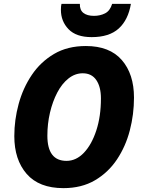

<svg xmlns="http://www.w3.org/2000/svg" viewBox="-20 -963 738 993"><path d="M308 10Q182 10 118 -63.5Q54 -137 54 -259Q54 -343 76.5 -425.5Q99 -508 144.5 -575.5Q190 -643 259.5 -684Q329 -725 424 -725Q547 -725 610 -652.5Q673 -580 673 -458Q673 -372 651.5 -289Q630 -206 585 -138.5Q540 -71 471 -30.5Q402 10 308 10ZM324 -131Q374 -131 414 -173Q454 -215 478 -288Q502 -361 502 -454Q502 -514 478 -549Q454 -584 408 -584Q368 -584 334 -557Q300 -530 276 -484Q252 -438 238.5 -380.5Q225 -323 225 -261Q225 -131 324 -131ZM454 -771Q374 -771 334.5 -812Q295 -853 295 -912Q295 -933 298 -943H393Q392 -911 411.5 -896Q431 -881 466 -881Q498 -881 523.5 -894Q549 -907 560 -943H657Q643 -860 594 -815.5Q545 -771 454 -771Z"/></svg>

Font: Noto Sans Disp ExtBd
Style: Italic
Weight: 800
Italic angle: -12°
Designer: Monotype Design Team
Foundry: Monotype Imaging Inc.
Version: Version 2.000;GOOG;noto-source:20170915:90ef993387c0